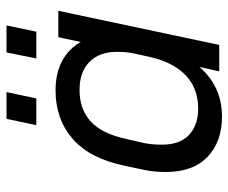

<svg xmlns="http://www.w3.org/2000/svg" viewBox="-78 -638 725 610"><g transform="rotate(-90 285.0 -333.5)"><path d="M91.3 -37.1Q43 -83 43 -169.9Q43 -206.1 49.8 -238.8L63 -300.8Q85.9 -411.1 147.9 -465.3Q210.9 -520 301.8 -520Q356.4 -520 395 -499.5Q434.1 -479 456.1 -439.9L471.2 -511.2H555.2L446.8 0H362.8L377 -63Q314.5 8.8 219.2 8.8Q139.2 8.8 91.3 -37.1ZM351.1 -107.4Q392.1 -147.5 408.2 -219.2L419.9 -272Q424.8 -294.9 424.8 -325.2Q424.8 -380.9 392.6 -412.6Q360.8 -443.8 303.2 -443.8Q243.7 -443.8 204.6 -409.2Q164.6 -373.5 147.9 -294.9L134.8 -237.8Q129.9 -213.4 129.9 -182.1Q129.9 -124.5 161.1 -95.7Q192.4 -66.9 244.1 -66.9Q309.6 -66.9 351.1 -107.4ZM211.9 -675.8H296.9L276.9 -581.1H191.9ZM422.9 -675.8H508.8L488.8 -581.1H403.8Z"/></g></svg>

Font: D-DIN Exp
Style: DINExp-Italic
Weight: 400
Width: 7
Italic angle: -12°
Designer: Charles Nix
Foundry: Datto Inc.
Version: Version 1.00